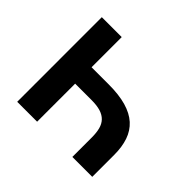

<svg xmlns="http://www.w3.org/2000/svg" viewBox="-123 -646 796 796"><g transform="rotate(45 275.0 -248.0)"><path d="M177.7 -496.1V-319.3H277.8Q338.4 -319.3 380.9 -307.1Q423.3 -294.9 450 -270.8Q476.6 -246.6 488.8 -210.9Q501 -175.3 501 -128.9V0H384.3V-114.3Q384.3 -142.1 378.9 -162.6Q373.5 -183.1 360.6 -196.5Q347.7 -210 326.4 -216.6Q305.2 -223.1 273.9 -223.1H177.7V0H61V-496.1Z"/></g></svg>

Font: Code New Roman
Style: Bold
Weight: 700
Monospace: yes
Designer: Sam Radian
Foundry: Code New Roman
Version: Version 1.508 October 19, 2014